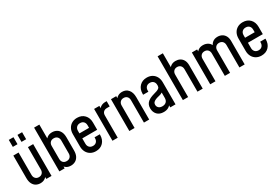

<svg xmlns="http://www.w3.org/2000/svg" viewBox="57 -1808 4100 2848"><g transform="rotate(-30 2107.0 -384.0)"><path d="M206 12.5Q166.5 12.5 133.5 -5.5Q100.5 -23.5 80.8 -61.8Q61 -100 61 -161.5V-545H151V-161.5Q151 -124 172.8 -100.8Q194.5 -77.5 230.5 -77.5Q268 -77.5 289.5 -100.8Q311 -124 311 -161.5V-545H401V0H311V-76L326.5 -56Q309 -23.5 278.5 -5.5Q248 12.5 206 12.5ZM119 -660V-780H199V-660ZM267.5 -660V-780H347V-660Z M729.5 12.5Q687 12.5 657 -5.2Q627 -23 609.5 -54.5L625 -75V0H535V-750H625V-470L609.5 -490.5Q627 -522.5 657 -540Q687 -557.5 729.5 -557.5Q770.5 -557.5 804.2 -539.5Q838 -521.5 858.5 -483Q879 -444.5 879 -383.5V-162Q879 -101 858.5 -62.5Q838 -24 804.2 -5.8Q770.5 12.5 729.5 12.5ZM706.5 -77.5Q745.5 -77.5 767.2 -101Q789 -124.5 789 -162V-383.5Q789 -421.5 767.2 -444.5Q745.5 -467.5 706.5 -467.5Q668 -467.5 646.5 -444.5Q625 -421.5 625 -383.5V-161.5Q625 -124 646.5 -100.8Q668 -77.5 706.5 -77.5Z M1157.5 12.5Q1106 12.5 1067 -10Q1028 -32.5 1006.2 -73Q984.5 -113.5 984.5 -167V-378.5Q984.5 -432 1006.2 -472.5Q1028 -513 1067 -535.2Q1106 -557.5 1157.5 -557.5Q1235.5 -557.5 1282.5 -508.2Q1329.5 -459 1329.5 -378.5V-254.5H1059.5V-339.5H1239.5V-383.5Q1239.5 -421.5 1217.8 -444.5Q1196 -467.5 1157.5 -467.5Q1119.5 -467.5 1097 -444.5Q1074.5 -421.5 1074.5 -383.5V-162Q1074.5 -124.5 1097 -101Q1119.5 -77.5 1157.5 -77.5Q1196 -77.5 1217.8 -101Q1239.5 -124.5 1239.5 -162V-177H1329.5V-167Q1329.5 -86.5 1282.5 -37Q1235.5 12.5 1157.5 12.5Z M1444.5 0V-545H1534.5V-463L1518.5 -482Q1536.5 -516.5 1567.8 -534Q1599 -551.5 1639.5 -551.5H1663.5V-461.5H1615Q1578 -461.5 1556.2 -440Q1534.5 -418.5 1534.5 -380.5V0Z M1733.5 0V-545H1823.5V-467.5L1807.5 -485.5Q1825.5 -521 1856.8 -539.2Q1888 -557.5 1929 -557.5Q1995 -557.5 2034.2 -511Q2073.5 -464.5 2073.5 -383.5V0H1983.5V-383.5Q1983.5 -421.5 1962 -444.5Q1940.5 -467.5 1904 -467.5Q1867 -467.5 1845.2 -444.5Q1823.5 -421.5 1823.5 -383.5V0Z M2319.5 12.5Q2247.5 12.5 2208.2 -29.2Q2169 -71 2169 -135.5Q2169 -174 2182.2 -200.2Q2195.5 -226.5 2216.8 -243.2Q2238 -260 2262.5 -271Q2291.5 -284 2321.8 -292.2Q2352 -300.5 2377.5 -309.2Q2403 -318 2418.8 -332.2Q2434.5 -346.5 2434.5 -371.5V-383.5Q2434.5 -421.5 2412.2 -444.5Q2390 -467.5 2351.5 -467.5Q2313.5 -467.5 2291.5 -444.5Q2269.5 -421.5 2269.5 -383.5V-363.5H2179.5V-378.5Q2179.5 -459 2226.8 -508.2Q2274 -557.5 2351.5 -557.5Q2403.5 -557.5 2442.2 -535.2Q2481 -513 2502.8 -472.5Q2524.5 -432 2524.5 -378.5V0H2434.5V-78.5L2450 -58.5Q2432.5 -24.5 2399.2 -6Q2366 12.5 2319.5 12.5ZM2343.5 -72Q2384.5 -72 2409.5 -95.2Q2434.5 -118.5 2434.5 -165V-254.5Q2410 -238 2378.8 -231.5Q2347.5 -225 2318 -214Q2291.5 -204 2275.2 -188Q2259 -172 2259 -144Q2259 -113.5 2280.8 -92.8Q2302.5 -72 2343.5 -72Z M2650.5 0V-750H2740.5V-469.5L2725 -489.5Q2743 -522.5 2773.2 -540.2Q2803.5 -558 2846 -558Q2885.5 -558 2918.2 -541Q2951 -524 2970.8 -488.8Q2990.5 -453.5 2990.5 -399V0H2900.5V-384Q2900.5 -422 2879 -445Q2857.5 -468 2821 -468Q2784 -468 2762.2 -445Q2740.5 -422 2740.5 -384V0Z M3119 0V-545H3209V-469L3193.5 -489Q3211.5 -522 3241.8 -539.8Q3272 -557.5 3314 -557.5Q3362.5 -557.5 3400.8 -532.5Q3439 -507.5 3452.5 -453.5L3430 -457.5Q3445 -504 3478.8 -530.8Q3512.5 -557.5 3564 -557.5Q3604 -557.5 3637 -540.2Q3670 -523 3689.5 -487.8Q3709 -452.5 3709 -398.5V0H3619V-383.5Q3619 -421.5 3597.5 -444.5Q3576 -467.5 3539.5 -467.5Q3502.5 -467.5 3480.8 -444.5Q3459 -421.5 3459 -383.5V0H3369V-383.5Q3369 -421.5 3347.5 -444.5Q3326 -467.5 3289.5 -467.5Q3252.5 -467.5 3230.8 -444.5Q3209 -421.5 3209 -383.5V0Z M3994.5 12.5Q3943 12.5 3904 -10Q3865 -32.5 3843.2 -73Q3821.5 -113.5 3821.5 -167V-378.5Q3821.5 -432 3843.2 -472.5Q3865 -513 3904 -535.2Q3943 -557.5 3994.5 -557.5Q4072.5 -557.5 4119.5 -508.2Q4166.5 -459 4166.5 -378.5V-254.5H3896.5V-339.5H4076.5V-383.5Q4076.5 -421.5 4054.8 -444.5Q4033 -467.5 3994.5 -467.5Q3956.5 -467.5 3934 -444.5Q3911.5 -421.5 3911.5 -383.5V-162Q3911.5 -124.5 3934 -101Q3956.5 -77.5 3994.5 -77.5Q4033 -77.5 4054.8 -101Q4076.5 -124.5 4076.5 -162V-177H4166.5V-167Q4166.5 -86.5 4119.5 -37Q4072.5 12.5 3994.5 12.5Z"/></g></svg>

Font: Mohave Medium
Style: Regular
Weight: 500
Designer: Gumpita Rahayu
Foundry: Tokotype
Version: Version 2.003